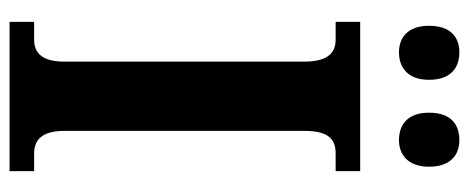

<svg xmlns="http://www.w3.org/2000/svg" viewBox="-302 -654 956 391"><g transform="rotate(90 175.5 -458.0)"><path d="M265 -793C292 -793 319 -809 319 -854C319 -901 292 -916 265 -916C235 -916 209 -901 209 -854C209 -809 235 -793 265 -793ZM86 -793C115 -793 142 -809 142 -854C142 -901 115 -916 86 -916C58 -916 32 -901 32 -854C32 -809 58 -793 86 -793ZM24 0H328V-50H292C266 -50 246 -64 246 -112V-600C246 -652 265 -664 292 -664H328V-714H24V-664H60C84 -664 105 -652 105 -600V-112C105 -62 84 -50 60 -50H24Z"/></g></svg>

Font: Noto Serif Thai Condensed
Style: Bold
Weight: 700
Width: 3
Designer: Monotype Design Team
Foundry: Monotype Imaging Inc.
Version: Version 2.002